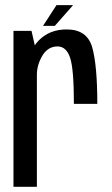

<svg xmlns="http://www.w3.org/2000/svg" viewBox="-20 -714 428 734"><path d="M262.5 -317H352Q352 -464.5 332.5 -533Q313 -601.5 235 -601.5Q169 -601.5 128 -559.2Q87 -517 87 -447.5L121 -428Q121 -466 142 -501.2Q163 -536.5 200 -536.5Q233.5 -536.5 248 -493.2Q262.5 -450 262.5 -317ZM31.5 0H121V-505.5L100.5 -596H31.5ZM144.5 -615H189.5L259.5 -694.5H196Z"/></svg>

Font: Anybody Condensed
Style: Regular
Weight: 400
Width: 3
Designer: Tyler Finck
Foundry: Etcetera Type Company
Version: Version 1.113;gftools[0.9.25]